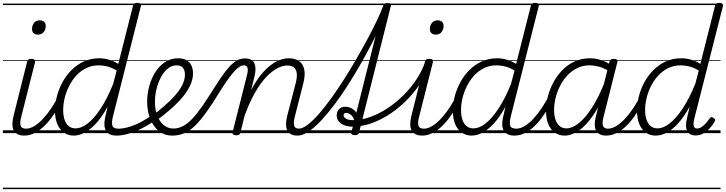

<svg xmlns="http://www.w3.org/2000/svg" viewBox="-20 -923 5032 1331"><path d="M149 17Q121 17 102.5 7.5Q84 -2 75 -19.5Q66 -37 66 -62.5Q66 -88 74 -120L168 -495Q171 -506 177.5 -510.5Q184 -515 197 -515Q213 -515 219 -509Q225 -503 223 -492L129 -120Q116 -74 122.5 -52.5Q129 -31 161 -31Q171 -31 175.5 -23.5Q180 -16 178.5 -7Q177 2 169.5 9.5Q162 17 149 17ZM243 -683Q224 -683 213 -693Q202 -703 202 -722Q202 -746 216 -764Q230 -782 256 -782Q275 -782 286 -772Q297 -762 297 -742Q297 -719 283 -701Q269 -683 243 -683ZM0 378H300V388H0ZM0 -20H300V0H0ZM0 -505H300V-500H0ZM0 -898H300V-888H0Z M148 17Q138 17 133 9.5Q128 2 129 -7Q130 -16 138 -23.5Q146 -31 161 -31Q188 -31 218.5 -49.5Q249 -68 279.5 -101Q310 -134 339.5 -178.5Q369 -223 394 -276Q399 -286 407.5 -286Q416 -286 422.5 -279.5Q429 -273 425 -263Q399 -203 367.5 -152Q336 -101 300.5 -63Q265 -25 226.5 -4Q188 17 148 17ZM300 378V388ZM300 -20V0ZM300 -505V-500ZM300 -898V-888Z M491 17Q452 17 422.5 -4Q393 -25 377 -63.5Q361 -102 361 -156Q361 -203 374 -253.5Q387 -304 412 -351Q437 -398 474.5 -436Q512 -474 560.5 -496.5Q609 -519 669 -519Q701 -519 735.5 -509Q770 -499 800 -480L902 -883Q905 -894 912 -898.5Q919 -903 932 -903Q949 -903 954.5 -896.5Q960 -890 956 -878L764 -120Q752 -73 759 -52Q766 -31 801 -31Q809 -31 813 -23.5Q817 -16 815.5 -7Q814 2 807.5 9.5Q801 17 789 17Q762 17 743.5 9Q725 1 715.5 -15Q706 -31 704 -53Q702 -75 708 -104L726 -184Q687 -112 646.5 -68Q606 -24 567 -3.5Q528 17 491 17ZM504 -33Q543 -33 586.5 -66Q630 -99 676 -167.5Q722 -236 764 -340L789 -434Q752 -456 721.5 -463Q691 -470 664 -470Q617 -470 578 -451Q539 -432 509.5 -400Q480 -368 459.5 -327.5Q439 -287 428.5 -244Q418 -201 418 -160Q418 -123 427 -94.5Q436 -66 455.5 -49.5Q475 -33 504 -33ZM300 378H941V388H300ZM300 -20H941V0H300ZM300 -505H941V-500H300ZM300 -898H941V-888H300Z M789 17Q777 17 772.5 9.5Q768 2 770.5 -7Q773 -16 781.5 -23.5Q790 -31 802 -31Q848 -31 908 -54.5Q968 -78 1036 -126Q1044 -131 1050 -128Q1056 -125 1060 -117Q1064 -109 1063 -101Q1062 -93 1055 -88Q1003 -52 954 -28.5Q905 -5 863 6Q821 17 789 17ZM941 378V388ZM941 -20V0ZM941 -505V-500ZM941 -898V-888Z M1035 -123Q1056 -136 1076 -152Q1096 -168 1115 -185Q1160 -223 1193 -260.5Q1226 -298 1244 -334.5Q1262 -371 1262 -405Q1262 -436 1248 -453Q1234 -470 1205 -470Q1194 -470 1189.5 -477Q1185 -484 1186.5 -494Q1188 -504 1195.5 -511.5Q1203 -519 1215 -519Q1249 -519 1272 -506Q1295 -493 1306.5 -469.5Q1318 -446 1318 -414Q1318 -372 1297 -328Q1276 -284 1237 -239.5Q1198 -195 1144 -150Q1123 -132 1101 -115Q1079 -98 1056 -83ZM941 378H1385V388H941ZM941 -20H1385V0H941ZM941 -505H1385V-500H941ZM941 -898H1385V-888H941Z M1174 17Q1141 17 1114 5Q1087 -7 1066 -28.5Q1045 -50 1030 -80Q1015 -110 1007.5 -145Q1000 -180 1000 -219Q1000 -269 1013.5 -321.5Q1027 -374 1054 -418.5Q1081 -463 1121.5 -491Q1162 -519 1216 -519Q1226 -519 1230 -511.5Q1234 -504 1232.5 -494Q1231 -484 1224 -477Q1217 -470 1205 -470Q1176 -470 1152.5 -454Q1129 -438 1110.5 -412Q1092 -386 1079.5 -353Q1067 -320 1060.5 -285.5Q1054 -251 1054 -220Q1054 -181 1062.5 -146.5Q1071 -112 1088 -86.5Q1105 -61 1128.5 -46.5Q1152 -32 1181 -32Q1216 -32 1248 -48.5Q1280 -65 1313.5 -100.5Q1347 -136 1385 -191Q1423 -246 1471 -323Q1510 -385 1539.5 -423.5Q1569 -462 1592.5 -482.5Q1616 -503 1636.5 -510.5Q1657 -518 1678 -518Q1688 -518 1692 -510.5Q1696 -503 1694.5 -494Q1693 -485 1686.5 -477.5Q1680 -470 1668 -470Q1657 -470 1643 -462Q1629 -454 1610 -434.5Q1591 -415 1565 -379.5Q1539 -344 1505 -290Q1455 -207 1413 -148.5Q1371 -90 1333.5 -53Q1296 -16 1257.5 0.5Q1219 17 1174 17ZM1385 378H1510V388H1385ZM1385 -20H1510V0H1385ZM1385 -505H1510V-500H1385ZM1385 -898H1510V-888H1385Z M2043 17Q2016 17 1998 8Q1980 -1 1971.5 -19Q1963 -37 1963 -62.5Q1963 -88 1971 -120L2029 -343Q2040 -385 2037.5 -412.5Q2035 -440 2019 -454.5Q2003 -469 1971 -469Q1940 -469 1903 -450Q1866 -431 1826.5 -390Q1787 -349 1748.5 -282Q1710 -215 1675 -119L1647 -4Q1645 6 1638.5 10.5Q1632 15 1617 15Q1605 15 1597.5 10Q1590 5 1592 -5L1692 -401Q1701 -435 1696 -452.5Q1691 -470 1670 -470Q1659 -470 1654.5 -477.5Q1650 -485 1651.5 -494Q1653 -503 1660 -510.5Q1667 -518 1679 -518Q1703 -518 1719 -510Q1735 -502 1742.5 -486.5Q1750 -471 1751 -449.5Q1752 -428 1746 -401L1721 -298Q1753 -360 1787 -402Q1821 -444 1855 -470Q1889 -496 1921.5 -507.5Q1954 -519 1982 -519Q2024 -519 2052 -500.5Q2080 -482 2089 -442Q2098 -402 2081 -339L2025 -119Q2013 -73 2019 -52Q2025 -31 2055 -31Q2065 -31 2069 -23.5Q2073 -16 2072 -7Q2071 2 2063.5 9.5Q2056 17 2043 17ZM1510 378H2194V388H1510ZM1510 -20H2194V0H1510ZM1510 -505H2194V-500H1510ZM1510 -898H2194V-888H1510Z M2043 17Q2032 17 2028 9.5Q2024 2 2025.5 -7Q2027 -16 2033.5 -23.5Q2040 -31 2051 -31Q2077 -31 2113 -58.5Q2149 -86 2190.5 -133Q2232 -180 2276.5 -242Q2321 -304 2365.5 -374Q2410 -444 2451.5 -516Q2493 -588 2529.5 -656Q2566 -724 2593.5 -782Q2621 -840 2636 -881Q2639 -890 2646 -893.5Q2653 -897 2661 -897Q2669 -897 2673.5 -892.5Q2678 -888 2675 -881Q2658 -833 2629 -768.5Q2600 -704 2562.5 -631Q2525 -558 2482 -482.5Q2439 -407 2392.5 -334Q2346 -261 2298.5 -198Q2251 -135 2205.5 -86.5Q2160 -38 2118.5 -10.5Q2077 17 2043 17ZM2194 378H2219V388H2194ZM2194 -20H2219V0H2194ZM2194 -505H2219V-500H2194ZM2194 -898H2219V-888H2194Z M2439 14Q2427 14 2420 9.5Q2413 5 2416 -6L2636 -881Q2639 -893 2646 -897.5Q2653 -902 2666 -902Q2682 -902 2687.5 -896.5Q2693 -891 2689 -880L2469 -4Q2467 5 2460 9.5Q2453 14 2439 14ZM2219 378H2733V388H2219ZM2219 -20H2733V0H2219ZM2219 -505H2733V-500H2219ZM2219 -898H2733V-888H2219Z M2422 -45Q2393 -45 2368 -54.5Q2343 -64 2328.5 -81.5Q2314 -99 2314 -123Q2314 -149 2330 -166Q2346 -183 2374 -183Q2400 -183 2422.5 -169Q2445 -155 2456.5 -131.5Q2468 -108 2461 -79L2432 -66Q2438 -89 2429.5 -105.5Q2421 -122 2407 -131Q2393 -140 2380 -140Q2362 -140 2362 -124Q2362 -110 2379 -100Q2396 -90 2427 -90Q2485 -90 2546.5 -112Q2608 -134 2667 -173Q2726 -212 2777.5 -263.5Q2829 -315 2867.5 -373.5Q2906 -432 2927 -494Q2929 -500 2934.5 -503.5Q2940 -507 2949 -507Q2960 -507 2964 -502.5Q2968 -498 2965 -490Q2944 -423 2903 -358.5Q2862 -294 2808 -237.5Q2754 -181 2690 -137.5Q2626 -94 2557.5 -69.5Q2489 -45 2422 -45ZM2733 378V388ZM2733 -20V0ZM2733 -505V-500ZM2733 -898V-888Z M2907 17Q2879 17 2860.5 7.5Q2842 -2 2833 -19.5Q2824 -37 2824 -62.5Q2824 -88 2832 -120L2926 -495Q2929 -506 2935.5 -510.5Q2942 -515 2955 -515Q2971 -515 2977 -509Q2983 -503 2981 -492L2887 -120Q2874 -74 2880.5 -52.5Q2887 -31 2919 -31Q2929 -31 2933.5 -23.5Q2938 -16 2936.5 -7Q2935 2 2927.5 9.5Q2920 17 2907 17ZM3001 -683Q2982 -683 2971 -693Q2960 -703 2960 -722Q2960 -746 2974 -764Q2988 -782 3014 -782Q3033 -782 3044 -772Q3055 -762 3055 -742Q3055 -719 3041 -701Q3027 -683 3001 -683ZM2733 378H3058V388H2733ZM2733 -20H3058V0H2733ZM2733 -505H3058V-500H2733ZM2733 -898H3058V-888H2733Z M2906 17Q2896 17 2891 9.5Q2886 2 2887 -7Q2888 -16 2896 -23.5Q2904 -31 2919 -31Q2946 -31 2976.5 -49.5Q3007 -68 3037.5 -101Q3068 -134 3097.5 -178.5Q3127 -223 3152 -276Q3157 -286 3165.5 -286Q3174 -286 3180.5 -279.5Q3187 -273 3183 -263Q3157 -203 3125.5 -152Q3094 -101 3058.5 -63Q3023 -25 2984.5 -4Q2946 17 2906 17ZM3058 378V388ZM3058 -20V0ZM3058 -505V-500ZM3058 -898V-888Z M3249 17Q3210 17 3180.5 -4Q3151 -25 3135 -63.5Q3119 -102 3119 -156Q3119 -203 3132 -253.5Q3145 -304 3170 -351Q3195 -398 3232.5 -436Q3270 -474 3318.5 -496.5Q3367 -519 3427 -519Q3459 -519 3493.5 -509Q3528 -499 3558 -480L3660 -883Q3663 -894 3670 -898.5Q3677 -903 3690 -903Q3707 -903 3712.5 -896.5Q3718 -890 3714 -878L3522 -120Q3510 -73 3517 -52Q3524 -31 3559 -31Q3567 -31 3571 -23.5Q3575 -16 3573.5 -7Q3572 2 3565.5 9.5Q3559 17 3547 17Q3520 17 3501.5 9Q3483 1 3473.5 -15Q3464 -31 3462 -53Q3460 -75 3466 -104L3484 -184Q3445 -112 3404.5 -68Q3364 -24 3325 -3.5Q3286 17 3249 17ZM3262 -33Q3301 -33 3344.5 -66Q3388 -99 3434 -167.5Q3480 -236 3522 -340L3547 -434Q3510 -456 3479.5 -463Q3449 -470 3422 -470Q3375 -470 3336 -451Q3297 -432 3267.5 -400Q3238 -368 3217.5 -327.5Q3197 -287 3186.5 -244Q3176 -201 3176 -160Q3176 -123 3185 -94.5Q3194 -66 3213.5 -49.5Q3233 -33 3262 -33ZM3058 378H3699V388H3058ZM3058 -20H3699V0H3058ZM3058 -505H3699V-500H3058ZM3058 -898H3699V-888H3058Z M3547 17Q3537 17 3532 9.5Q3527 2 3528 -7Q3529 -16 3537 -23.5Q3545 -31 3560 -31Q3587 -31 3617.5 -49.5Q3648 -68 3678.5 -101Q3709 -134 3738.5 -178.5Q3768 -223 3793 -276Q3798 -286 3806.5 -286Q3815 -286 3821.5 -279.5Q3828 -273 3824 -263Q3798 -203 3766.5 -152Q3735 -101 3699.5 -63Q3664 -25 3625.5 -4Q3587 17 3547 17ZM3699 378V388ZM3699 -20V0ZM3699 -505V-500ZM3699 -898V-888Z M3894 17Q3855 17 3825.5 -4Q3796 -25 3780.5 -63.5Q3765 -102 3765 -156Q3765 -202 3777.5 -252Q3790 -302 3815 -349.5Q3840 -397 3877 -435.5Q3914 -474 3962.5 -496.5Q4011 -519 4071 -519Q4109 -519 4147.5 -506.5Q4186 -494 4219 -470L4209 -425Q4167 -452 4132 -461Q4097 -470 4066 -470Q4020 -470 3981.5 -451Q3943 -432 3913 -400Q3883 -368 3862.5 -327.5Q3842 -287 3831.5 -244Q3821 -201 3821 -160Q3821 -123 3830.5 -94.5Q3840 -66 3859 -49.5Q3878 -33 3907 -33Q3946 -33 3991.5 -68.5Q4037 -104 4083.5 -176Q4130 -248 4173 -357L4191 -314Q4143 -197 4092 -123.5Q4041 -50 3991 -16.5Q3941 17 3894 17ZM4182 17Q4156 17 4138.5 8Q4121 -1 4112 -18.5Q4103 -36 4103 -61Q4103 -86 4111 -117L4205 -495Q4209 -506 4215.5 -510.5Q4222 -515 4235 -515Q4252 -515 4257.5 -508.5Q4263 -502 4259 -490L4165 -117Q4153 -71 4160 -51Q4167 -31 4195 -31Q4204 -31 4208.5 -23.5Q4213 -16 4211.5 -7Q4210 2 4203 9.5Q4196 17 4182 17ZM3699 378H4334V388H3699ZM3699 -20H4334V0H3699ZM3699 -505H4334V-500H3699ZM3699 -898H4334V-888H3699Z M4182 17Q4172 17 4167 9.5Q4162 2 4163 -7Q4164 -16 4172 -23.5Q4180 -31 4195 -31Q4222 -31 4252.5 -49.5Q4283 -68 4313.5 -101Q4344 -134 4373.5 -178.5Q4403 -223 4428 -276Q4433 -286 4441.5 -286Q4450 -286 4456.5 -279.5Q4463 -273 4459 -263Q4433 -203 4401.5 -152Q4370 -101 4334.5 -63Q4299 -25 4260.5 -4Q4222 17 4182 17ZM4334 378V388ZM4334 -20V0ZM4334 -505V-500ZM4334 -898V-888Z M4526 17Q4486 17 4456.5 -4Q4427 -25 4411.5 -63.5Q4396 -102 4396 -156Q4396 -203 4408.5 -253.5Q4421 -304 4446 -351Q4471 -398 4508.5 -436Q4546 -474 4594.5 -496.5Q4643 -519 4703 -519Q4736 -519 4770.5 -509.5Q4805 -500 4835 -480L4937 -883Q4940 -894 4946.5 -898.5Q4953 -903 4967 -903Q4983 -903 4988.5 -896.5Q4994 -890 4991 -878L4793 -100Q4785 -67 4789.5 -49.5Q4794 -32 4813 -32Q4828 -32 4843 -42Q4858 -52 4872.5 -68Q4887 -84 4899 -102Q4905 -110 4911 -111Q4917 -112 4925 -106Q4936 -100 4937.5 -93.5Q4939 -87 4934 -80Q4921 -56 4900.5 -34Q4880 -12 4855.5 2Q4831 16 4802 16Q4775 16 4758.5 3.5Q4742 -9 4737.5 -34.5Q4733 -60 4741 -97Q4746 -119 4751 -141Q4756 -163 4761 -184Q4722 -113 4681.5 -68.5Q4641 -24 4602 -3.5Q4563 17 4526 17ZM4452 -160Q4452 -123 4461.5 -94.5Q4471 -66 4490 -49.5Q4509 -33 4538 -33Q4577 -33 4621 -66.5Q4665 -100 4711 -168.5Q4757 -237 4800 -342L4824 -434Q4787 -456 4756 -463Q4725 -470 4698 -470Q4651 -470 4612.5 -451Q4574 -432 4544 -400Q4514 -368 4493.5 -327.5Q4473 -287 4462.5 -244Q4452 -201 4452 -160ZM4334 378H4975V388H4334ZM4334 -20H4975V0H4334ZM4334 -505H4975V-500H4334ZM4334 -898H4975V-888H4334Z"/></svg>

Font: Playwrite DE SAS Guides
Style: Regular
Weight: 400
Designer: Veronika Burian, José Scaglione
Foundry: TypeTogether
Version: Version 1.003